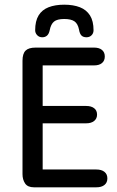

<svg xmlns="http://www.w3.org/2000/svg" viewBox="-20 -799 501 819"><path d="M162 -520H381Q403 -520 415 -530Q427 -540 427 -558Q427 -576 415 -586Q403 -596 381 -596H132Q102 -596 89 -583Q76 -570 76 -540V-56Q76 -33 87 -16.5Q98 0 125 0H391Q413 0 425.5 -10Q438 -20 438 -38Q438 -56 425.5 -66Q413 -76 391 -76H162V-273H348Q369 -273 381.5 -283Q394 -293 394 -310Q394 -328 381.5 -337.5Q369 -347 348 -347H162ZM192 -670Q197 -696 210.5 -707Q224 -718 254 -718Q283 -718 297.5 -708Q312 -698 317 -673Q320 -655 327.5 -647.5Q335 -640 349 -640Q362 -640 370.5 -648.5Q379 -657 379 -670Q379 -709 364 -733Q349 -757 321 -768Q293 -779 254 -779Q215 -779 187 -768Q159 -757 144.5 -733Q130 -709 130 -670Q130 -658 138.5 -649Q147 -640 160 -640Q173 -640 181 -647.5Q189 -655 192 -670Z"/></svg>

Font: Beiruti Medium
Style: Regular
Weight: 500
Designer: Arlette Boutros
Foundry: Boutros
Version: Version 1.41